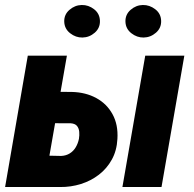

<svg xmlns="http://www.w3.org/2000/svg" viewBox="-20 -752 779 772"><path d="M161.6 -383.3 269.5 -382.3Q324.7 -380.9 367.2 -357.7Q409.7 -334.5 432.6 -292.5Q455.6 -250.5 452.1 -193.4Q449.7 -146.5 429.7 -110.4Q409.7 -74.2 377.7 -49.6Q345.7 -24.9 305.4 -12.2Q265.1 0.5 221.2 0H0.5L91.8 -528.3H249L178.7 -126L226.1 -125Q246.1 -126 260.7 -135.3Q275.4 -144.5 284.4 -159.7Q293.5 -174.8 297.4 -193.8Q299.8 -208 298.6 -221.9Q297.4 -235.8 289.8 -245.4Q282.2 -254.9 264.6 -256.3L139.6 -256.8ZM721.2 -528.3 629.4 0H472.2L564 -528.3ZM238.3 -664.6Q237.3 -693.4 259.3 -712.4Q281.2 -731.4 308.6 -731.9Q335.9 -732.4 358.4 -714.8Q380.9 -697.3 381.8 -668.5Q382.8 -639.6 361.1 -620.6Q339.4 -601.6 311.5 -601.1Q284.7 -600.6 262 -618.4Q239.3 -636.2 238.3 -664.6ZM484.4 -664.6Q483.4 -693.4 505.1 -712.4Q526.9 -731.4 554.2 -731.9Q581.5 -732.4 604.2 -714.8Q627 -697.3 627.9 -668.5Q628.9 -639.6 607.2 -620.6Q585.4 -601.6 557.6 -601.1Q530.8 -600.6 508.1 -618.4Q485.4 -636.2 484.4 -664.6Z"/></svg>

Font: Roboto Condensed Black
Style: Italic
Weight: 900
Italic angle: -12°
Designer: Christian Robertson
Foundry: Google
Version: Version 3.008; 2023